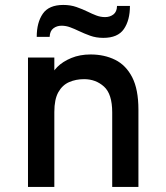

<svg xmlns="http://www.w3.org/2000/svg" viewBox="-20 -738 656 758"><path d="M90.5 0V-511H194.5V-398.5L180 -427Q184 -451.5 205.8 -473.2Q227.5 -495 261.5 -509Q295.5 -523 337.5 -523Q392 -523 434.8 -501.8Q477.5 -480.5 502 -432.8Q526.5 -385 526.5 -305V0H423V-294Q423 -367 390.5 -396.2Q358 -425.5 312 -425.5Q279.5 -425.5 252.8 -413.8Q226 -402 210.2 -373.8Q194.5 -345.5 194.5 -296V0ZM388 -588.5Q359.5 -588.5 336 -597Q312.5 -605.5 291.5 -615.5Q274 -624 257.2 -630.2Q240.5 -636.5 223 -636.5Q204.5 -636.5 190.8 -626.2Q177 -616 176 -592.5H125Q125 -649 149 -683.8Q173 -718.5 230 -718.5Q258.5 -718.5 282 -710.2Q305.5 -702 326 -692Q343 -683.5 360 -677Q377 -670.5 395 -670.5Q414 -670.5 427.8 -681Q441.5 -691.5 442 -714.5H493Q493 -658 469 -623.2Q445 -588.5 388 -588.5Z"/></svg>

Font: Overpass Mono SemiBold
Style: Regular
Weight: 600
Monospace: yes
Designer: Delve Withrington, Dave Bailey
Foundry: Delve Fonts LLC
Version: Version 4.000